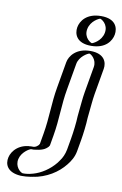

<svg xmlns="http://www.w3.org/2000/svg" viewBox="-100 -774 664 1044"><g transform="rotate(10 231.5 -252.5)"><path d="M223 -294 248 -438C256 -483 302 -521 347 -521C392 -521 423 -483 415 -438L390 -294C384 -259 383 -226 379 -190L375 -160C374 -125 367 -69 361 -34L350 29C345 57 334 79 320 98C284 146 235 185 173 202C163 205 154 208 145 209L131 211C121 212 111 213 100 213H92C48 210 17 172 28 125C38 82 83 43 129 46H134C139 45 143 45 147 44C162 44 177 32 184 22L194 -34C210 -123 207 -205 223 -294ZM274 -635C266 -588 298 -549 345 -549C391 -549 434 -586 442 -632C450 -679 419 -718 372 -718C326 -718 282 -681 274 -635ZM346 -34C352 -68 359 -124 360 -158L363 -189C367 -224 369 -258 375 -294L400 -438C406 -475 381 -506 344 -506C307 -506 269 -474 263 -438L238 -294C222 -205 225 -126 209 -34L198 26L195 32C181 48 161 59 132 61H126C89 59 51 90 43 126C34 164 60 195 96 198H103C113 198 122 197 131 196L146 194C154 193 163 191 172 188C223 174 266 144 298 104C312 82 330 62 335 29ZM289 -635C296 -673 331 -703 369 -703C408 -703 434 -671 427 -632C420 -594 385 -564 347 -564C308 -564 282 -596 289 -635ZM238 -294 263 -438C269 -474 307 -506 344 -506C381 -506 406 -475 400 -438L375 -294C369 -258 367 -224 363 -189L360 -158C359 -123 352 -68 346 -34L335 29C330 62 312 83 298 104C266 144 223 174 172 188C163 191 154 193 146 194L131 196C122 197 113 198 103 198H96C60 195 34 164 43 126C51 90 89 59 126 61H132C161 59 181 48 195 32L198 26L209 -34C225 -126 223 -207 238 -294ZM289 -635C282 -596 308 -564 347 -564C385 -564 420 -594 427 -632C434 -671 408 -703 369 -703C331 -703 296 -673 289 -635ZM361 -34C367 -69 374 -126 375 -160L379 -190C383 -226 384 -259 390 -294L415 -438C423 -483 392 -521 347 -521C302 -521 256 -483 248 -438L223 -294C207 -203 210 -124 194 -34L184 22L181 26V27C170 37 157 45 135 46H129C82 44 38 81 28 125C17 172 48 210 92 213H100C111 213 121 212 131 211L145 209C215 195 270 163 310 112C328 90 344 64 350 29ZM274 -635C282 -681 326 -718 372 -718C419 -718 450 -679 442 -632C434 -586 391 -549 345 -549C298 -549 266 -588 274 -635ZM258 -294 283 -438C290 -480 335 -505 344 -506C353 -505 387 -480 380 -438L355 -294C349 -259 347 -225 343 -190L340 -159C339 -124 332 -69 326 -34L315 29C310 55 300 77 287 94C283 99 280 103 277 108C244 149 199 178 156 190C149 192 139 194 136 195L122 197C116 198 110 198 103 198H99C85 195 53 167 63 125C72 86 113 62 122 61H137C180 56 198 49 216 29V27L219 24L229 -34C245 -125 242 -206 258 -294ZM309 -635C318 -683 365 -703 369 -703C374 -703 416 -681 407 -632C398 -584 351 -564 347 -564C342 -564 300 -586 309 -635ZM381 -34C387 -68 394 -125 395 -159L398 -189C402 -224 404 -258 410 -294L435 -438C441 -473 426 -521 347 -521C268 -521 234 -472 228 -438L203 -294C187 -204 190 -125 174 -34L164 24L161 28V30C149 43 138 45 132 46H130C54 43 16 90 8 126C-1 165 16 208 90 213H100C113 213 127 212 140 210L155 208C232 196 293 156 331 108C348 87 364 62 370 29ZM254 -635C248 -598 264 -549 345 -549C425 -549 456 -596 462 -632C468 -669 453 -718 372 -718C292 -718 260 -671 254 -635Z"/></g></svg>

Font: Blanket
Style: Black
Weight: 900
Foundry: Cannot Into Space Fonts
Version: Version 0.9